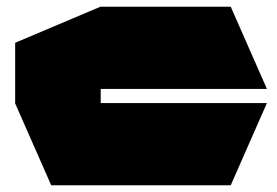

<svg xmlns="http://www.w3.org/2000/svg" viewBox="-20 -550 822 570"><path d="M132 0 25 -243V-244H772V-243L665 0ZM25 -244V-423L278 -530H279V-244ZM279 -286V-530H665L772 -287V-286Z"/></svg>

Font: Foldit Black
Style: Regular
Weight: 900
Version: Version 1.003